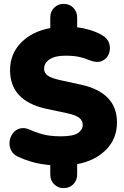

<svg xmlns="http://www.w3.org/2000/svg" viewBox="-20 -849 640 993"><path d="M309 124Q280 124 260 104Q240 84 240 54V5Q184 0 142.5 -12.5Q101 -25 74 -38Q48 -50 37.5 -71.5Q27 -93 29.5 -116.5Q32 -140 46 -159Q60 -178 83 -184.5Q106 -191 135 -178Q155 -168 195 -156Q235 -144 296 -144Q358 -144 383 -161Q408 -178 408 -203Q408 -224 391 -238.5Q374 -253 329 -263L216 -287Q32 -329 32 -486Q32 -570 88.5 -628Q145 -686 240 -704V-759Q240 -789 260 -809Q280 -829 309 -829Q339 -829 359 -809Q379 -789 379 -759V-708Q412 -704 446.5 -693.5Q481 -683 508 -667Q537 -651 545 -623.5Q553 -596 543 -570.5Q533 -545 507 -533.5Q481 -522 442 -538Q419 -548 390.5 -554.5Q362 -561 318 -561Q265 -561 236.5 -542Q208 -523 208 -493Q208 -473 225 -459.5Q242 -446 285 -436L399 -411Q585 -370 585 -216Q585 -131 528 -74Q471 -17 379 0V54Q379 84 359 104Q339 124 309 124Z"/></svg>

Font: Chiron GoRound TC H
Style: Regular
Weight: 900
Designer: Ryoko NISHIZUKA 西塚涼子 (kana, bopomofo & ideographs); Paul D. Hunt (Latin, Greek & Cyrillic); Sandoll Communications 산돌커뮤니
Foundry: Adobe
Version: Version 1.000;hotconv 1.1.1;makeotfexe 2.6.0